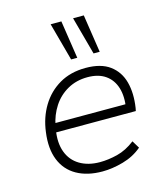

<svg xmlns="http://www.w3.org/2000/svg" viewBox="-112 -837 818 934"><g transform="rotate(-15 296.5 -370.5)"><path d="M289 8Q213 8 160 -22Q107 -52 84 -109.5Q61 -167 72 -248Q81 -320 115.5 -377Q150 -434 206.5 -467Q263 -500 339 -500Q416 -500 460.5 -467Q505 -434 520 -377.5Q535 -321 524 -249L521 -234H102L109 -279H505L478 -257Q488 -317 474.5 -361Q461 -405 426 -429.5Q391 -454 336 -454Q280 -454 235.5 -429Q191 -404 163 -361Q135 -318 125 -265L122 -248Q111 -183 128.5 -136Q146 -89 188 -64Q230 -39 289 -39Q331 -39 377 -50.5Q423 -62 467 -96L490 -58Q449 -23 394 -7.5Q339 8 289 8ZM395 -558 343 -749H397L426 -558ZM282 -558 230 -749H284L313 -558Z"/></g></svg>

Font: Nunito Sans 7pt ExtraLight
Style: Italic
Weight: 250
Italic angle: -9°
Designer: Vernon Adams
Foundry: Vernon Adams
Version: Version 3.101;gftools[0.9.27]